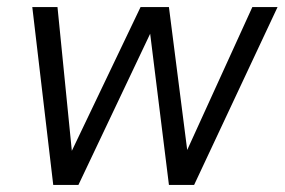

<svg xmlns="http://www.w3.org/2000/svg" viewBox="-20 -521 802 541"><path d="M130 0 71 -501H142L185 -70H170L376 -501H456L511 -71H495L691 -501H762L527 0H456L400 -451H415L201 0Z"/></svg>

Font: DM Sans 18pt Light
Style: Italic
Weight: 300
Italic angle: -10°
Designer: Colophon Foundry, Jonny Pinhorn
Foundry: Colophon Foundry
Version: Version 4.004;gftools[0.9.30]